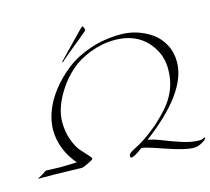

<svg xmlns="http://www.w3.org/2000/svg" viewBox="-152 -1199 1626 1485"><g transform="rotate(-15 661.0 -457.0)"><path d="M70 -18 186 -14Q228 -14 316 -18Q204 -151 204 -308Q204 -376 232.5 -453.5Q261 -531 320.5 -607.5Q380 -684 460.5 -746.5Q541 -809 655.5 -847.5Q770 -886 898 -886Q1031 -886 1143 -810Q1198 -772 1232 -709Q1266 -646 1266 -568Q1266 -327 890 -44Q931 -39 1000.5 -11Q1070 17 1143.5 40.5Q1217 64 1278 64Q1294 64 1307 58Q1320 52 1323 52Q1326 52 1326 56Q1326 60 1313.5 72Q1301 84 1274.5 96Q1248 108 1218 108Q1152 108 1005.5 57Q859 6 828 4Q759 56 736 56Q726 56 726 42.5Q726 29 742 16.5Q758 4 789 -10.5Q820 -25 863.5 -54Q907 -83 962 -128Q1016 -174 1072 -236Q1186 -364 1186 -530Q1186 -630 1136 -706.5Q1086 -783 1012.5 -819.5Q939 -856 841.5 -856Q744 -856 647 -819Q550 -782 486 -725Q422 -668 376 -598Q288 -464 288 -346Q288 -267 312 -202.5Q336 -138 364 -106Q392 -74 416 -48.5Q440 -23 440 -14.5Q440 -6 396 14Q352 34 345 34Q338 34 232 31Q126 28 0 28L-4 26Q-4 24 2 22Q26 11 42 0Q66 -18 70 -18ZM414 -804 608 -1004Q626 -1022 630 -1022Q634 -1022 639 -1010.5Q644 -999 644 -992Q644 -985 636 -980Q595 -944 530.5 -892.5Q466 -841 422 -802Q418 -794 413 -794Q408 -794 408 -796Z"/></g></svg>

Font: Miama
Style: Regular
Weight: 400
Italic angle: 16.5°
Designer: Linus Romer
Foundry: Linus Romer
Version: 0.32